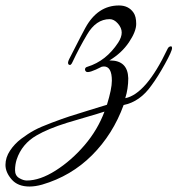

<svg xmlns="http://www.w3.org/2000/svg" viewBox="-214 -372 649 702"><path d="M-106 310Q-149 310 -171.5 284Q-194 258 -194 231Q-194 204 -177.5 179Q-161 154 -136.5 135.5Q-112 117 -89 104.5Q-66 92 -24.5 76.5Q17 61 40 53.5Q63 46 112 31Q161 16 177 11Q195 -47 195 -77Q195 -129 166 -129Q162 -129 158 -128Q110 -103 101 -110Q96 -114 97 -120Q98 -126 106 -128Q174 -149 218 -216Q231 -236 231 -253Q231 -270 217 -286Q203 -302 187 -302Q137 -302 104 -245Q76 -198 51 -145Q45 -131 38 -135.5Q31 -140 39 -156Q92 -260 98 -270Q143 -352 221 -352Q256 -352 274 -326Q284 -312 284 -284.5Q284 -257 257.5 -217.5Q231 -178 186 -151Q187 -151 188 -151Q253 -151 255 -86Q255 -48 244 -13Q320 -28 398 -192Q402 -201 408 -202Q415 -205 415 -196Q415 -185 389 -138Q363 -91 340 -60Q298 0 238 12Q199 119 122.5 195.5Q46 272 -60 303Q-85 310 -106 310ZM-153 211Q-159 230 -159 250Q-159 270 -144 279Q-129 288 -116 288Q-68 288 -10.5 251.5Q47 215 95 159Q143 103 168 36Q147 43 102 56Q57 69 31 77Q-39 99 -80 123Q-134 154 -153 211Z"/></svg>

Font: Great Vibes
Style: Regular
Weight: 400
Designer: Robert E. Leuschke
Foundry: Robert E. Leuschke
Version: Version 1.001